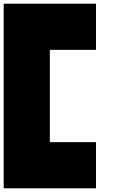

<svg xmlns="http://www.w3.org/2000/svg" viewBox="-20 -820 640 1040"><path d="M500 -50H250V-550H500V-800H0V200H500Z"/></svg>

Font: Kubos
Style: Regular
Weight: 400
Version: Version 001.000